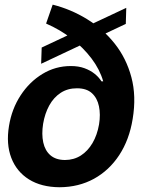

<svg xmlns="http://www.w3.org/2000/svg" viewBox="-20 -787 607 819"><path d="M516.6 -685 155.5 -515 157.8 -584.2 518.6 -753.5ZM234.2 11.7Q156.4 11.2 103.6 -21.7Q50.8 -54.7 28.2 -113.6Q5.6 -172.6 18.4 -250Q30.2 -322.4 67.8 -380Q105.4 -437.7 160.9 -471.5Q216.4 -505.3 282 -505.3Q315.3 -505.3 340.5 -496Q365.7 -486.7 383.8 -472.1Q402 -457.4 412.9 -440H420.3Q405.6 -490.9 370.5 -537.4Q335.4 -583.9 285.7 -622.4Q236 -660.8 176.6 -686.5L204.7 -767.2Q282.5 -747.6 351.2 -705.4Q419.9 -663.3 469.3 -600.9Q518.8 -538.6 540.4 -457.7Q562.1 -376.9 545.9 -279.5Q531.6 -191 488.7 -125.5Q445.7 -60.1 380.8 -24.4Q315.8 11.2 234.2 11.7ZM257.2 -104.5Q295.2 -104.7 325 -123.7Q354.7 -142.8 374.7 -177Q394.6 -211.1 402.5 -256.4Q409.4 -298.7 402.1 -333.6Q394.9 -368.5 372.1 -389.5Q349.2 -410.5 308 -410.4Q268.6 -410.5 238.8 -391Q209 -371.4 190.1 -337.2Q171.3 -303 163.9 -258.8Q156.9 -214.6 164.5 -179.5Q172.1 -144.5 195.2 -124.6Q218.4 -104.7 257.2 -104.5Z"/></svg>

Font: Inter Tight
Style: Italic
Weight: 400
Italic angle: -9.39999°
Designer: Rasmus Andersson
Foundry: rsms
Version: Version 3.002